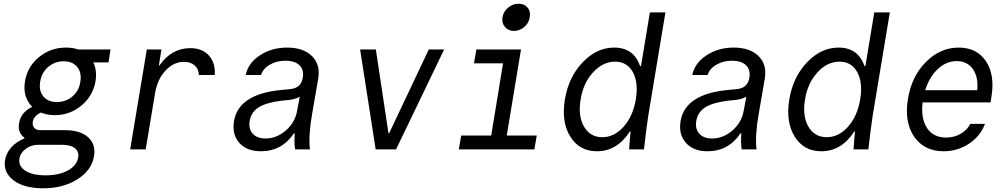

<svg xmlns="http://www.w3.org/2000/svg" viewBox="-20 -807 5440 1037"><path d="M115 -368Q128 -447 190.5 -498.5Q253 -550 336 -550Q374 -550 401 -540H577L566 -470H484V-469Q505 -427 496 -369Q483 -290 420.5 -237.5Q358 -185 275 -185Q235 -185 201 -199Q163 -182 157 -149Q154 -129 165 -116.5Q176 -104 196 -104H331Q413 -104 455.5 -66Q498 -28 488 36Q475 113 398 161.5Q321 210 212 210Q111 210 54 167.5Q-3 125 7 58Q14 19 41.5 -11.5Q69 -42 111 -59L112 -63Q74 -91 83 -141Q92 -200 154 -230Q101 -283 115 -368ZM186 -25Q149 -25 119.5 -3.5Q90 18 85 50Q79 91 117.5 115.5Q156 140 226 140Q299 140 347 113.5Q395 87 402 44Q408 12 384.5 -6.5Q361 -25 313 -25ZM287 -256Q336 -256 371.5 -286.5Q407 -317 414 -366Q422 -415 397 -445.5Q372 -476 324 -476Q276 -476 240.5 -445.5Q205 -415 197 -366Q189 -317 214 -286.5Q239 -256 287 -256Z M767 0H683L773 -540H852L838 -453H841Q906 -547 1008 -547Q1072 -547 1108 -507.5Q1144 -468 1140 -402H1054Q1053 -435 1031 -454Q1009 -473 974 -473Q918 -473 874.5 -426.5Q831 -380 818 -307Z M1615 -385Q1623 -429 1598 -454Q1573 -479 1521 -479Q1474 -479 1437 -457.5Q1400 -436 1390 -402H1307Q1320 -466 1383.5 -508Q1447 -550 1531 -550Q1618 -550 1664.5 -504.5Q1711 -459 1699 -384L1666 -193Q1645 -73 1654 0H1574Q1568 -35 1572 -86H1567Q1502 10 1389 10Q1313 10 1272.5 -35.5Q1232 -81 1244 -154Q1269 -299 1499 -321L1550 -326Q1605 -332 1615 -385ZM1599 -285Q1580 -273 1548 -268L1499 -263Q1418 -253 1377.5 -227.5Q1337 -202 1329 -156Q1321 -112 1344.5 -85.5Q1368 -59 1414 -59Q1474 -59 1524 -102.5Q1574 -146 1585 -210Z M2009 0 1925 -540H2010L2078 -88H2082L2296 -540H2379L2119 0Z M2458 0 2471 -75H2633L2697 -465H2540L2553 -540H2794L2717 -75H2879L2866 0ZM2780 -787Q2812 -787 2829.5 -766Q2847 -745 2841 -714Q2837 -683 2812 -661.5Q2787 -640 2756 -640Q2725 -640 2707 -661.5Q2689 -683 2694 -714Q2699 -745 2724.5 -766Q2750 -787 2780 -787Z M3378 0Q3382 -64 3386 -97H3382Q3313 10 3204 10Q3109 10 3060 -69.5Q3011 -149 3031 -270Q3051 -391 3127 -470.5Q3203 -550 3297 -550Q3403 -550 3437 -450H3442L3490 -740H3574L3481 -180Q3471 -114 3458 0ZM3233 -66Q3298 -66 3348.5 -123Q3399 -180 3414 -270Q3429 -361 3398 -417.5Q3367 -474 3302 -474Q3236 -474 3183 -416Q3130 -358 3116 -270Q3101 -181 3134 -123.5Q3167 -66 3233 -66Z M4027 -385Q4035 -429 4010 -454Q3985 -479 3933 -479Q3886 -479 3849 -457.5Q3812 -436 3802 -402H3719Q3732 -466 3795.5 -508Q3859 -550 3943 -550Q4030 -550 4076.5 -504.5Q4123 -459 4111 -384L4078 -193Q4057 -73 4066 0H3986Q3980 -35 3984 -86H3979Q3914 10 3801 10Q3725 10 3684.5 -35.5Q3644 -81 3656 -154Q3681 -299 3911 -321L3962 -326Q4017 -332 4027 -385ZM4011 -285Q3992 -273 3960 -268L3911 -263Q3830 -253 3789.5 -227.5Q3749 -202 3741 -156Q3733 -112 3756.5 -85.5Q3780 -59 3826 -59Q3886 -59 3936 -102.5Q3986 -146 3997 -210Z M4590 0Q4594 -64 4598 -97H4594Q4525 10 4416 10Q4321 10 4272 -69.5Q4223 -149 4243 -270Q4263 -391 4339 -470.5Q4415 -550 4509 -550Q4615 -550 4649 -450H4654L4702 -740H4786L4693 -180Q4683 -114 4670 0ZM4445 -66Q4510 -66 4560.5 -123Q4611 -180 4626 -270Q4641 -361 4610 -417.5Q4579 -474 4514 -474Q4448 -474 4395 -416Q4342 -358 4328 -270Q4313 -181 4346 -123.5Q4379 -66 4445 -66Z M4963 -254Q4953 -167 4987 -115.5Q5021 -64 5090 -64Q5133 -64 5168 -84Q5203 -104 5221 -138H5300Q5275 -71 5213 -30.5Q5151 10 5077 10Q4971 10 4917 -69.5Q4863 -149 4884 -274Q4904 -395 4981 -472.5Q5058 -550 5158 -550Q5256 -550 5305 -476.5Q5354 -403 5335 -286L5330 -254ZM5147 -477Q5091 -477 5045.5 -434.5Q5000 -392 4977 -320H5258Q5265 -391 5234.5 -434Q5204 -477 5147 -477Z"/></svg>

Font: CommitMono
Style: Italic
Weight: 400
Monospace: yes
Designer: Eigil Nikolajsen
Foundry: Eigil Nikolajsen
Version: Version 1.143